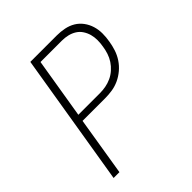

<svg xmlns="http://www.w3.org/2000/svg" viewBox="-200 -868 1001 1001"><g transform="rotate(-45 300.0 -367.5)"><path d="M63 0 184 -735H379Q407 -735 434.5 -729.5Q462 -724 484.5 -710.5Q507 -697 523 -675.5Q539 -654 547 -628Q555 -602 555 -574Q555 -546 550 -518Q546 -492 537.5 -466Q529 -440 513.5 -416.5Q498 -393 476 -374.5Q454 -356 429 -344.5Q404 -333 377.5 -329Q351 -325 325 -325H159L106 0ZM166 -363H325Q346 -363 368 -367Q390 -371 410.5 -380.5Q431 -390 448.5 -405.5Q466 -421 478.5 -440Q491 -459 498 -480.5Q505 -502 508 -523Q512 -545 512 -567.5Q512 -590 506.5 -610Q501 -630 489.5 -647.5Q478 -665 460.5 -676Q443 -687 422 -692Q401 -697 379 -697H221Z"/></g></svg>

Font: Iosevka Curly XLtEx
Style: Italic
Weight: 200
Width: 7
Italic angle: -9°
Monospace: yes
Designer: Belleve Invis
Foundry: Belleve Invis
Version: Version 11.1.0; ttfautohint (v1.8.3)